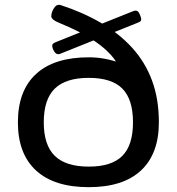

<svg xmlns="http://www.w3.org/2000/svg" viewBox="-20 -767 731 794"><path d="M347 7Q204 7 129 -62Q54 -131 54 -261Q54 -392 129 -461Q204 -530 347 -530Q381 -530 413 -524Q445 -518 472.5 -508Q500 -498 519 -481L478 -474Q466 -510 438.5 -540Q411 -570 375 -594.5Q339 -619 302 -637.5Q265 -656 235 -668Q208 -679 200 -686Q192 -693 192 -700Q192 -709 196 -719.5Q200 -730 207 -738.5Q214 -747 223 -747Q225 -747 227 -747Q229 -747 231 -746Q323 -716 397.5 -672.5Q472 -629 526 -570Q580 -511 608.5 -434.5Q637 -358 637 -261Q637 -131 563 -62Q489 7 347 7ZM347 -78Q442 -78 486 -122.5Q530 -167 530 -261Q530 -356 486 -400.5Q442 -445 347 -445Q252 -445 206.5 -400.5Q161 -356 161 -261Q161 -167 206.5 -122.5Q252 -78 347 -78ZM220 -543Q211 -543 203.5 -555.5Q196 -568 196 -578Q196 -584 201 -587.5Q206 -591 214 -594L531 -721Q536 -723 538 -723Q540 -723 541 -723Q549 -723 553.5 -716Q558 -709 561 -700Q564 -691 564 -688Q564 -681 559.5 -678Q555 -675 547 -672L230 -545Q229 -544 225.5 -543.5Q222 -543 220 -543Z"/></svg>

Font: Asap Expanded Medium
Style: Regular
Weight: 500
Width: 7
Designer: Pablo Cosgaya
Foundry: Omnibus-Type
Version: Version 3.001